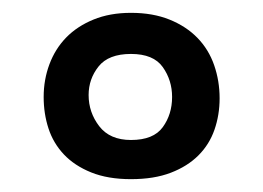

<svg xmlns="http://www.w3.org/2000/svg" viewBox="-20 -678 410 299"><path d="M184 -658Q218 -658 244 -647.5Q270 -637 287.5 -619Q305 -601 313.5 -576.5Q322 -552 322 -525Q322 -499 314 -476Q306 -453 289 -436Q272 -419 246 -409Q220 -399 184 -399Q148 -399 122 -409.5Q96 -420 79.5 -437.5Q63 -455 55.5 -478Q48 -501 48 -527Q48 -554 57 -578Q66 -602 83 -619.5Q100 -637 125.5 -647.5Q151 -658 184 -658ZM184 -460Q219 -460 233.5 -480Q248 -500 248 -527Q248 -553 233.5 -573.5Q219 -594 184 -594Q149 -594 133.5 -574.5Q118 -555 118 -530Q118 -503 134.5 -481.5Q151 -460 184 -460Z"/></svg>

Font: Quattrocento Sans
Style: Bold
Weight: 700
Designer: Pablo Impallari
Foundry: Pablo Impallari, Igino Marini, Brenda Gallo
Version: Version 2.000